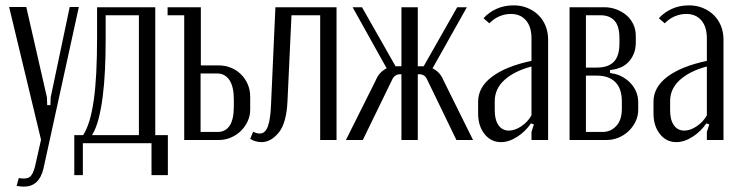

<svg xmlns="http://www.w3.org/2000/svg" viewBox="-20 -522 2750 716"><path d="M78 -496 155 -159 156 -130H168L169 -159L240 -496H274L142 107Q126 174 69 174Q57 174 42 171L50 142Q77 147 90 138.5Q103 130 111 97L133 -1L14 -496Z M257 131V-18H290Q304 -40 313.5 -71.5Q323 -103 329.5 -147.5Q336 -192 339 -250.5Q342 -309 342 -384V-495H559V-18H606V131H545V12H289V131ZM498 -18V-465H374V-373Q374 -316 371.5 -262Q369 -208 363 -161.5Q357 -115 347.5 -78.5Q338 -42 323 -18Z M797 -278Q820 -278 841 -269.5Q862 -261 878 -245.5Q894 -230 903.5 -208.5Q913 -187 913 -162V-113Q913 -90 903.5 -69.5Q894 -49 878 -33.5Q862 -18 841 -9Q820 0 797 0H667V-465H605V-495H729V-278ZM852 -151Q852 -199 835.5 -223.5Q819 -248 790 -248H728V-30H792Q821 -30 836.5 -53.5Q852 -77 852 -125Z M924 -31Q937 -24 949 -24Q969 -24 979 -51Q989 -78 991 -138L1007 -495H1235V0H1174V-465H1067L1052 -143Q1048 -62 1019 -27Q990 8 955 8Q933 8 913 -4Z M1573 -225Q1564 -246 1542 -245H1538V0H1477V-245H1473Q1452 -246 1442 -224L1333 0H1270L1381 -222Q1394 -254 1422 -267L1295 -495H1330L1455 -275H1477V-495H1538V-275H1560L1685 -495H1721L1593 -267Q1621 -254 1634 -222L1744 0H1682Z M1763 -143Q1763 -197 1815 -236Q1867 -275 1962 -295V-379Q1962 -422 1941.5 -446Q1921 -470 1885 -470Q1863 -470 1842 -461Q1821 -452 1805 -435L1783 -454Q1803 -476 1831.5 -489Q1860 -502 1896 -502Q1923 -502 1946.5 -492.5Q1970 -483 1987.5 -466Q2005 -449 2014.5 -425.5Q2024 -402 2024 -375V0H1962V-30L1971 -58L1960 -62Q1940 -32 1909 -12Q1878 8 1848 8Q1811 8 1787 -22Q1763 -52 1763 -99ZM1878 -35Q1900 -35 1924 -51Q1948 -67 1962 -92V-274Q1898 -257 1861.5 -224Q1825 -191 1825 -145V-110Q1825 -75 1839 -55Q1853 -35 1878 -35Z M2351 -364Q2351 -339 2343 -320.5Q2335 -302 2322.5 -289.5Q2310 -277 2294.5 -270.5Q2279 -264 2264 -262L2255 -261V-250L2264 -248Q2280 -246 2297 -237.5Q2314 -229 2328 -215.5Q2342 -202 2351 -183Q2360 -164 2360 -140V-113Q2360 -89 2350 -68.5Q2340 -48 2323.5 -32.5Q2307 -17 2286 -8.5Q2265 0 2243 0H2104V-495H2234Q2256 -495 2277 -487.5Q2298 -480 2314.5 -466.5Q2331 -453 2341 -433Q2351 -413 2351 -387ZM2206 -270Q2248 -270 2269 -291.5Q2290 -313 2290 -360V-378Q2290 -425 2271.5 -445Q2253 -465 2221 -465H2165V-270ZM2299 -143Q2299 -192 2274.5 -216Q2250 -240 2206 -240H2165V-30H2228Q2257 -30 2278 -52Q2299 -74 2299 -117Z M2417 -143Q2417 -197 2469 -236Q2521 -275 2616 -295V-379Q2616 -422 2595.5 -446Q2575 -470 2539 -470Q2517 -470 2496 -461Q2475 -452 2459 -435L2437 -454Q2457 -476 2485.5 -489Q2514 -502 2550 -502Q2577 -502 2600.5 -492.5Q2624 -483 2641.5 -466Q2659 -449 2668.5 -425.5Q2678 -402 2678 -375V0H2616V-30L2625 -58L2614 -62Q2594 -32 2563 -12Q2532 8 2502 8Q2465 8 2441 -22Q2417 -52 2417 -99ZM2532 -35Q2554 -35 2578 -51Q2602 -67 2616 -92V-274Q2552 -257 2515.5 -224Q2479 -191 2479 -145V-110Q2479 -75 2493 -55Q2507 -35 2532 -35Z"/></svg>

Font: Moniqa Paragraph
Style: Regular
Weight: 400
Designer: Rajesh Rajput
Foundry: Rajesh Rajput
Version: Version 1.000